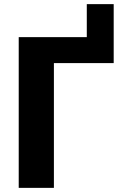

<svg xmlns="http://www.w3.org/2000/svg" viewBox="-20 -908 584 928"><path d="M529.5 -603H240.5V0H70.5V-728.5H399.5V-888H529.5Z"/></svg>

Font: Lato Black
Style: Regular
Weight: 900
Designer: Lukasz Dziedzic
Foundry: tyPoland Lukasz Dziedzic
Version: Version 2.007; 2014-02-27